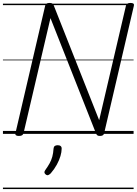

<svg xmlns="http://www.w3.org/2000/svg" viewBox="-20 -910 931 1305"><path d="M108 14Q80 14 85 -5L287 -871Q289 -881 296 -885.5Q303 -890 317 -890Q329 -890 335 -886.5Q341 -883 345 -874L654 -93L836 -871Q839 -881 846 -885.5Q853 -890 867 -890Q895 -890 890 -871L688 -5Q686 5 679 9.5Q672 14 659 14Q648 14 642.5 10.5Q637 7 633 -2L323 -787L140 -5Q137 5 130 9.5Q123 14 108 14ZM292 277Q283 270 282 263Q281 256 287 247Q305 222 317 200.5Q329 179 335.5 155Q342 131 344 100Q345 88 352 82.5Q359 77 372 77Q386 77 393 83.5Q400 90 399 102Q399 123 391 150.5Q383 178 366.5 208.5Q350 239 325 268Q317 276 309 279.5Q301 283 292 277ZM0 365H888V375H0ZM0 -20H888V0H0ZM0 -505H888V-500H0ZM0 -885H888V-875H0Z"/></svg>

Font: Playwrite AT Guides
Style: Italic
Weight: 400
Italic angle: -13.0072°
Designer: Veronika Burian, José Scaglione
Foundry: TypeTogether
Version: Version 1.002